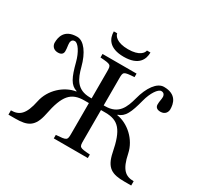

<svg xmlns="http://www.w3.org/2000/svg" viewBox="-168 -1042 1345 1280"><g transform="rotate(30 505.0 -402.0)"><path d="M364 -818C364 -765 391 -704 505 -704C619 -704 646 -765 646 -818H619C617 -800 593 -762 505 -762C417 -762 392 -800 390 -818ZM33 14H86C180 14 227 -7 249 -115C280 -273 323 -321 426 -321H459V-87C459 -34 457 -33 374 -27V0H636V-27C553 -33 552 -34 552 -87V-321H585C688 -321 730 -273 761 -115C783 -7 831 14 925 14H978V-19C915 -19 877 -48 854 -161C834 -258 749 -333 663 -346V-349C714 -365 735 -411 762 -515C779 -581 813 -632 838 -632C862 -632 866 -611 866 -603C866 -580 860 -570 860 -542C860 -525 870 -509 900 -509C939 -509 950 -538 950 -556C950 -598 937 -665 839 -665C786 -665 739 -598 715 -505C694 -426 666 -357 563 -357H552V-563C552 -616 553 -617 636 -623V-650H374V-623C457 -617 459 -616 459 -563V-357H447C344 -357 316 -426 295 -505C271 -598 224 -665 171 -665C73 -665 60 -598 60 -556C60 -538 72 -509 111 -509C141 -509 150 -525 150 -542C150 -570 145 -580 145 -603C145 -611 148 -632 172 -632C197 -632 231 -581 248 -515C275 -411 297 -365 348 -349V-346C262 -333 177 -258 157 -161C134 -48 96 -19 33 -19Z"/></g></svg>

Font: erewhon
Style: Regular
Weight: 400
Version: Version 1.0.0